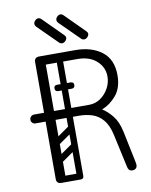

<svg xmlns="http://www.w3.org/2000/svg" viewBox="-97 -977 821 1047"><g transform="rotate(-10 313.5 -453.0)"><path d="M551 0Q538 0 532 -7Q526 -14 524 -26L484 -209Q472 -263 447 -292.5Q422 -322 388 -333Q354 -344 316 -344H185V-28Q185 -16 178 -8Q171 0 157 0Q130 0 130 -26V-344H74Q64 -344 57 -351Q50 -358 50 -368Q50 -379 57.5 -386Q65 -393 75 -393H130V-674Q130 -700 158 -700H355Q447 -700 503.5 -656.5Q560 -613 560 -526Q560 -456 525 -414.5Q490 -373 445 -356Q474 -338 500.5 -305Q527 -272 539 -215Q553 -147 561 -109Q569 -71 572.5 -54Q576 -37 576.5 -32.5Q577 -28 577 -26Q577 -13 569.5 -6.5Q562 0 551 0ZM185 -393H380Q415 -393 443 -412.5Q471 -432 488 -463Q505 -494 505 -528Q505 -579 466 -614.5Q427 -650 360 -650H185ZM141 -17Q141 -35 159 -35H262Q280 -35 280 -17Q280 0 261 0H158Q141 0 141 -17ZM263 -365Q246 -365 246 -382V-646Q246 -663 263 -663Q281 -663 281 -647V-383Q281 -365 263 -365ZM209 -514Q209 -531 226 -531H300Q319 -531 319 -514Q319 -496 301 -496H227Q209 -496 209 -514ZM209 -514Q209 -531 226 -531H300Q319 -531 319 -514Q319 -496 301 -496H227Q209 -496 209 -514ZM275 -198Q280 -191 278.5 -184Q277 -177 272 -173L178 -107Q165 -98 155 -111Q144 -127 158 -136L252 -202Q265 -211 275 -198ZM275 -296Q280 -289 278.5 -282Q277 -275 272 -271L178 -205Q165 -196 155 -209Q144 -225 158 -234L252 -300Q265 -309 275 -296ZM168 0Q150 0 150 -18V-350Q150 -366 168 -366Q185 -366 185 -349V-17Q185 0 168 0ZM264 0Q246 0 246 -18V-350Q246 -366 264 -366Q281 -366 281 -349V-17Q281 0 264 0ZM278 -755 171 -861Q162 -870 162 -879Q162 -889 170 -897Q179 -906 188 -906Q197 -906 206 -897L313 -790Q320 -783 320 -775Q320 -766 311 -757Q303 -749 293 -749Q284 -749 278 -755ZM400 -755 293 -861Q284 -870 284 -879Q284 -889 292 -897Q301 -906 310 -906Q319 -906 328 -897L435 -790Q442 -783 442 -775Q442 -766 433 -757Q425 -749 415 -749Q406 -749 400 -755Z"/></g></svg>

Font: Agu Display
Style: Regular
Weight: 400
Designer: Oluwaseun Badejo
Version: Version 1.103